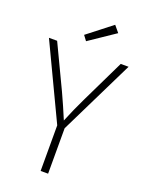

<svg xmlns="http://www.w3.org/2000/svg" viewBox="-156 -914 750 989"><g transform="rotate(20 219.0 -419.5)"><path d="M236.3 0V-249L437.5 -659.2H394.5L278.3 -418.9Q247.1 -354.5 218.8 -285.2Q189.5 -355.5 159.2 -420.9L45.9 -659.2H1L195.3 -250V0ZM328.1 -803.7 298.8 -838.9 166 -735.4 186.5 -708Z"/></g></svg>

Font: Yaldevi Colombo ExtraLight
Style: Regular
Weight: 275
Designer: Sol Matas, Denzil Rajitha, Kosala Senevirathne and Pathum Egodawatta
Foundry: Mooniak
Version: Version 1.020 ; ttfautohint (v1.6)